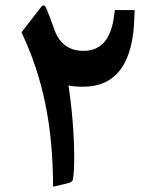

<svg xmlns="http://www.w3.org/2000/svg" viewBox="-20 -703 575 724"><path d="M295.4 -511.2Q394.5 -511.2 410.6 -646.5L413.1 -665H487.8L486.8 -641.6Q481 -376 293 -376Q258.3 -376 238.3 -380.9Q259.3 -240.2 259.8 -109.9Q259.8 -56.2 255.4 -28.3Q253.9 -18.6 243.7 -14.6Q233.4 -10.7 180.2 1Q179.7 -172.4 150.6 -313.2Q121.6 -454.1 61 -581.1L134.3 -675.8Q146.5 -691.4 154.8 -671.4Q166.5 -643.1 186 -588.9Q214.8 -511.2 295.4 -511.2Z"/></svg>

Font: Sahel SemiBold FD
Style: SemiBold-FD
Weight: 600
Foundry: Saber Rastikerdar (saber.rastikerdar@gmail.com)
Version: Version 3.3.0